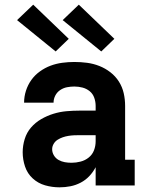

<svg xmlns="http://www.w3.org/2000/svg" viewBox="-20 -793 640 821"><path d="M235 8H234Q203 8 173 -0.5Q143 -9 120 -30Q97 -51 87 -81Q77 -111 77 -142Q77 -170 85.5 -198Q94 -226 112.5 -247.5Q131 -269 156 -283.5Q181 -298 208.5 -306.5Q236 -315 264.5 -317.5Q293 -320 321 -320H389V-340Q389 -358 383 -375Q377 -392 363.5 -403Q350 -414 333 -418.5Q316 -423 298 -423Q282 -423 266.5 -420Q251 -417 237.5 -408Q224 -399 216.5 -384.5Q209 -370 209 -354H83Q83 -380 91 -405Q99 -430 114 -451Q129 -472 150.5 -487.5Q172 -503 196 -512Q220 -521 246 -524.5Q272 -528 298 -528Q325 -528 352 -524.5Q379 -521 404.5 -511Q430 -501 452 -484Q474 -467 488.5 -444Q503 -421 509 -394.5Q515 -368 515 -340V-110H556V0H389V-78Q378 -57 362 -40Q346 -23 325 -12Q304 -1 281 3.5Q258 8 235 8ZM286 -97Q305 -97 324.5 -102Q344 -107 359.5 -119.5Q375 -132 382 -150.5Q389 -169 389 -189V-215H321Q309 -215 297 -214.5Q285 -214 272.5 -212Q260 -210 248.5 -206Q237 -202 226.5 -195.5Q216 -189 209.5 -178Q203 -167 203 -155Q203 -141 210.5 -128.5Q218 -116 230.5 -109Q243 -102 257 -99.5Q271 -97 286 -97ZM413 -573 248 -707 317 -773 469 -627ZM218 -573 53 -707 122 -773 274 -627Z"/></svg>

Font: Iosevka Etoile Extrabold
Style: Regular
Weight: 800
Designer: Belleve Invis
Foundry: Belleve Invis
Version: Version 22.1.2; ttfautohint (v1.8.4)